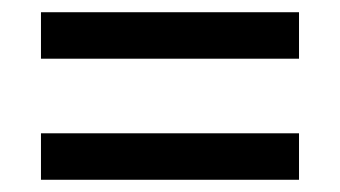

<svg xmlns="http://www.w3.org/2000/svg" viewBox="-20 -514 556 314"><path d="M47 -418V-494H469V-418ZM47 -220V-296H469V-220Z"/></svg>

Font: Noto Serif SemiCondensed Black
Style: Regular
Weight: 900
Width: 4
Designer: Monotype Design Team
Foundry: Monotype Imaging Inc.
Version: Version 2.014; ttfautohint (v1.8.4.7-5d5b)